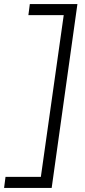

<svg xmlns="http://www.w3.org/2000/svg" viewBox="-49 -820 415 940"><path d="M-29 100 -22 46H151L263 -746H90L97 -800H330L204 100Z"/></svg>

Font: Pathway Extreme 8pt Thin
Style: Italic
Weight: 100
Italic angle: -8°
Designer: Eduardo Rodriguez Tunni
Foundry: Eduardo Rodriguez Tunni
Version: Version 1.000